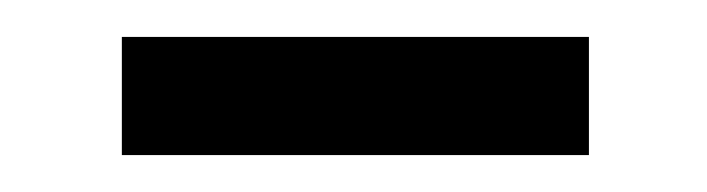

<svg xmlns="http://www.w3.org/2000/svg" viewBox="-20 -331 383 104"><path d="M46 -247H299V-311H46Z"/></svg>

Font: Source Han Sans JP Normal
Style: Regular
Weight: 350
Designer: Ryoko NISHIZUKA 西塚涼子 (kana, bopomofo & ideographs); Paul D. Hunt (Latin, Greek & Cyrillic); Sandoll Communications 산돌커뮤니
Foundry: Adobe
Version: Version 2.002;hotconv 1.0.116;makeotfexe 2.5.65601